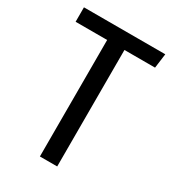

<svg xmlns="http://www.w3.org/2000/svg" viewBox="-170 -782 786 875"><g transform="rotate(30 223.5 -344.5)"><path d="M440 -689 430 -613H269V0H178V-613H12V-689Z"/></g></svg>

Font: Fira Sans Condensed
Style: Regular
Weight: 400
Width: 3
Designer: Carrois Corporate & Edenspiekermann AG
Foundry: Carrois Corporate GbR & Edenspiekermann AG
Version: Version 4.202;PS 004.202;hotconv 1.0.88;makeotf.lib2.5.64775